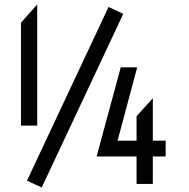

<svg xmlns="http://www.w3.org/2000/svg" viewBox="-20 -818 842 854"><path d="M73.2 -259.3V-717.3L145.5 -797.9V-259.3ZM100.1 -14.6 462.9 -787.1 528.3 -756.3 165.5 16.1ZM409.7 -122.1 517.1 -518.6H590.3L502.9 -192.4H587.4V-300.8L659.7 -381.3V-192.4H716.8V-122.1H659.7V0H587.4V-122.1Z"/></svg>

Font: Voltaire
Style: Regular
Weight: 400
Designer: Yvonne Schttler
Foundry: Yvonne Schttler
Version: Version 1.003